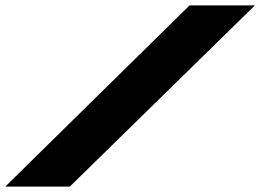

<svg xmlns="http://www.w3.org/2000/svg" viewBox="-54 -694 968 714"><path d="M-34.5 0H205.5L894 -674H651Z"/></svg>

Font: Anybody ExtraExpanded Black
Style: Italic
Weight: 900
Width: 8
Italic angle: -10°
Version: Version 1.113;gftools[0.9.25]